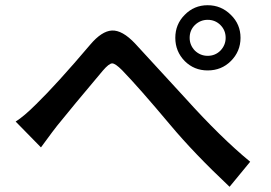

<svg xmlns="http://www.w3.org/2000/svg" viewBox="-20 -735 1040 736"><path d="M727 -541Q748 -521 776 -521Q805 -521 825 -541Q845 -562 845 -590Q845 -619 825 -639Q805 -659 776 -659Q748 -659 727 -639Q707 -619 707 -590Q707 -562 727 -541ZM688 -678Q724 -715 776 -715Q828 -715 865 -678Q902 -642 902 -590Q902 -538 865 -501Q829 -465 776 -465Q724 -465 688 -501Q652 -538 652 -590Q652 -642 688 -678ZM40 -269Q72 -289 119 -336Q197 -412 326 -564Q370 -616 409 -618Q449 -620 498 -568L691 -358Q827 -207 939 -115L860 -19Q723 -148 632 -257Q512 -400 448 -466Q422 -492 410 -492Q398 -492 374 -464Q256 -324 199 -253Q192 -245 137 -170Z"/></svg>

Font: Noto Sans S Chinese Medium
Style: Regular
Weight: 500
Designer: Ryoko NISHIZUKA  (kana & ideographs); Paul D. Hunt (Latin, Greek & Cyrillic); Wenlong ZHANG  (bopomofo); Sandoll Communi
Foundry: Adobe Systems Incorporated
Version: Version 1.000;PS 1;hotconv 1.0.78;makeotf.lib2.5.61930